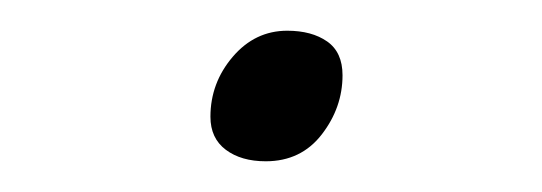

<svg xmlns="http://www.w3.org/2000/svg" viewBox="-20 -333 353 125"><path d="M153 -228Q137 -228 127 -235.5Q117 -243 117 -257Q117 -279 131.5 -296Q146 -313 167 -313Q183 -313 193 -306Q203 -299 203 -284Q203 -263 189.5 -245.5Q176 -228 153 -228Z"/></svg>

Font: Playwrite MX Thin
Style: Regular
Weight: 250
Designer: Veronika Burian, José Scaglione
Foundry: TypeTogether
Version: Version 1.002